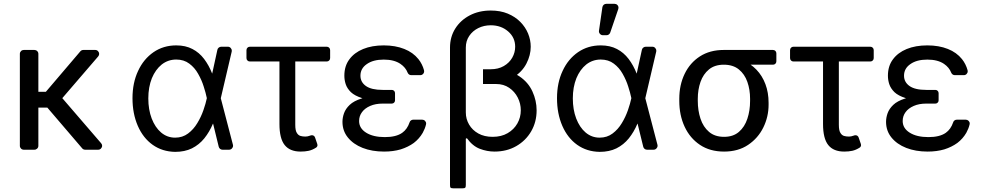

<svg xmlns="http://www.w3.org/2000/svg" viewBox="-20 -793 5206 1017"><path d="M85.2 -20.6V-507.8Q85.2 -516.3 91.3 -522.4Q97.3 -528.4 105.8 -528.4H162.3Q170.8 -528.4 177 -522.4Q183.2 -516.3 183.2 -507.8V-306.8H223L405.5 -521Q408.4 -524.5 412.6 -526.5Q416.9 -528.4 421.5 -528.4H484.4Q493.3 -528.4 499.3 -522Q505.3 -515.6 505.3 -507.5Q505.3 -500.4 500 -494L310 -273.1L515.6 -34.4Q521 -28.1 521 -21Q521 -12.8 514.9 -6.4Q508.9 0 500 0H431.5Q421.5 0 415.5 -7.1L230.8 -223H183.2V-20.6Q183.2 -12.1 177 -6Q170.8 0 162.3 0H105.8Q97.3 0 91.3 -6Q85.2 -12.1 85.2 -20.6Z M1058.9 -334.9Q1048.7 -368.3 1029.5 -402Q1011.4 -434.7 982.6 -456Q954.2 -477.6 913.4 -477.6Q870.4 -477.6 836.6 -451.3Q803.6 -424.7 784.4 -378.6Q765.6 -331.3 765.6 -271.7Q765.6 -212.7 783.4 -165.5Q801.8 -117.9 833.1 -91.3Q865.4 -63.9 907.7 -63.9Q947.1 -63.9 976.2 -85.9Q1005.3 -107.6 1025.2 -141Q1044.7 -172.9 1057.5 -209.5Q1070 -245.4 1075.3 -271.7L1075.6 -273.1L1075.3 -274.5Q1069.6 -302.2 1058.9 -334.9ZM711.6 -417.6Q740.4 -480.1 793.3 -516.7Q845.9 -552.6 913.4 -552.6Q963.1 -552.6 999.3 -533.4Q1035.2 -514.9 1061.1 -480.8Q1087 -446.4 1103.7 -403.4H1104L1131.4 -529.1Q1132.8 -536.2 1138.7 -540.8Q1144.5 -545.5 1152 -545.5H1187.1Q1195.7 -545.5 1201.7 -539.2Q1207.7 -533 1207.7 -524.5Q1207.7 -521.3 1207.4 -519.9L1149.5 -272.7L1213.8 -26.3Q1214.5 -22.7 1214.5 -21.3Q1214.5 -12.8 1208.3 -6.4Q1202.1 0 1193.5 0H1158.4Q1151.3 0 1145.8 -4.4Q1140.3 -8.9 1138.5 -16L1108.7 -138.1H1108Q1089.8 -94.5 1062.1 -60Q1034.8 -26.3 996.4 -7.1Q958.5 11.4 907.7 11.4Q839.8 10.3 788.7 -25.9Q737.9 -62.1 709.9 -126.4Q681.8 -191.1 681.8 -272.7Q681.8 -354.8 711.6 -417.6Z M1303.6 -545.5H1710.6Q1718.4 -545.5 1723.5 -540.3Q1728.7 -535.2 1728.7 -527.3V-485.4Q1728.7 -477.6 1723.5 -472.5Q1718.4 -467.3 1710.6 -467.3H1544V-132.1Q1544 -100.5 1552.9 -88.1Q1560.4 -76.3 1571.6 -73Q1582.7 -69.6 1598 -69.6Q1609 -69.6 1622.5 -74.6Q1627.5 -76.7 1632.1 -76.7Q1638.1 -76.7 1642.6 -73.5Q1647 -70.3 1649.1 -63.9L1660.5 -30.5Q1661.6 -28.1 1661.6 -24.5Q1661.6 -16 1654.1 -11Q1634.6 1.4 1615.4 5.7Q1596.2 9.9 1572.4 9.9Q1515.6 9.9 1487.9 -24.7Q1460.2 -59.3 1460.2 -136.4V-467.3H1303.6Q1295.8 -467.3 1290.7 -472.5Q1285.5 -477.6 1285.5 -485.4V-527.3Q1285.5 -535.2 1290.7 -540.3Q1295.8 -545.5 1303.6 -545.5Z M1822.4 -65Q1794 -100.1 1794 -147.7Q1794 -170.1 1802.2 -193.2Q1810.7 -217 1832.4 -237.6Q1854 -258.2 1894.5 -271Q1898.1 -272.4 1899.9 -272.7L1897.7 -273.4Q1858.7 -285.9 1838.8 -304.7Q1818.5 -324.6 1811.1 -347.3Q1804 -369 1804 -392Q1804 -443.2 1830.3 -478.3Q1856.5 -514.2 1903.4 -533.4Q1950.3 -552.6 2012.8 -552.6Q2074.2 -552.6 2121.4 -533.7Q2168 -515.3 2196.4 -479.8Q2217 -453.8 2225.9 -421.2Q2226.6 -419 2226.6 -415.5Q2226.6 -407 2220.5 -400.9Q2214.5 -394.9 2206 -394.9H2158.4Q2152 -394.9 2146.8 -398.4Q2141.7 -402 2139.2 -408Q2128.6 -435.7 2101.2 -454.5Q2067.8 -477.3 2012.8 -477.3Q1956.3 -477.3 1922.9 -453.5Q1889.2 -430.4 1889.2 -392Q1889.2 -358 1918.3 -337.4Q1947.4 -316.8 2007.1 -316.8H2055.4Q2062.5 -316.8 2067.5 -311.8Q2072.4 -306.8 2072.4 -299.7V-261.4Q2072.4 -254.3 2067.5 -249.3Q2062.5 -244.3 2055.4 -244.3H2007.1Q1968.8 -244.3 1940.7 -231.9Q1912.3 -219.5 1897.4 -198.9Q1882.1 -178.3 1882.1 -152Q1882.1 -113.6 1919.4 -90.2Q1956.7 -66.8 2018.5 -66.8Q2078.1 -66.8 2110.4 -89.5Q2137.1 -108.3 2149.5 -144.9Q2151.3 -151.3 2156.8 -155.2Q2162.3 -159.1 2169 -159.1H2216.3Q2224.8 -159.1 2231 -153.1Q2237.2 -147 2237.2 -138.8Q2237.2 -137.1 2236.5 -133.5Q2231.2 -111.2 2219.1 -89.5Q2201 -58.2 2171.9 -35.9Q2142 -14.2 2102.6 -1.8Q2062.9 9.9 2014.2 9.9Q1950.6 9.9 1900.9 -9.6Q1851.2 -29.1 1822.4 -65Z M2538.4 -420.5H2609.4Q2683.9 -420.5 2731 -388.8Q2778.1 -357.2 2800.2 -308.6Q2822.4 -259.9 2822.4 -208.8Q2822.4 -147 2793.7 -97.5Q2764.9 -47.9 2714.5 -19Q2664.1 9.9 2599.4 9.9Q2560 9.9 2521.5 -4.8Q2483 -19.5 2453.1 -61.1L2447.4 -58.2V-197.4Q2447.4 -162.6 2464.7 -133.2Q2481.9 -103.7 2513.7 -85.9Q2545.5 -68.2 2589.5 -68.2Q2635.7 -68.2 2669 -87.7Q2702.4 -107.2 2720.5 -139.2Q2738.6 -171.2 2738.6 -208.8Q2738.6 -244.3 2722.5 -276.1Q2706.3 -307.9 2677 -327.9Q2647.7 -348 2608 -348H2538.4ZM2791.2 -545.5Q2791.2 -500.7 2768.5 -456.5Q2745.7 -412.3 2698.9 -383Q2652 -353.7 2579.5 -353.7H2538.4V-426.1H2578.1Q2619.3 -426.1 2648.6 -443.2Q2677.9 -460.2 2693.4 -487.6Q2708.8 -514.9 2708.8 -545.5Q2708.8 -594.5 2671.3 -626.8Q2633.9 -659.1 2579.5 -659.1Q2543.3 -659.1 2513.3 -644.2Q2483.3 -629.3 2465.4 -602.6Q2447.4 -576 2447.4 -541.2V186.8Q2447.4 198.2 2444.2 201.3Q2441.1 204.5 2429.7 204.5H2381.4Q2370 204.5 2366.8 201.3Q2363.6 198.2 2363.6 186.8V-541.2Q2363.6 -597.3 2391.5 -641.7Q2419.4 -686.1 2468.2 -711.6Q2517 -737.2 2579.5 -737.2Q2630.3 -737.2 2669.6 -720.9Q2708.8 -704.5 2736 -677Q2763.1 -649.5 2777.2 -615.4Q2791.2 -581.3 2791.2 -545.5Z M3307.5 -334.9Q3297.2 -368.3 3278.1 -402Q3259.9 -434.7 3231.2 -456Q3202.8 -477.6 3161.9 -477.6Q3119 -477.6 3085.2 -451.3Q3052.2 -424.7 3033 -378.6Q3014.2 -331.3 3014.2 -271.7Q3014.2 -212.7 3032 -165.5Q3050.4 -117.9 3081.7 -91.3Q3114 -63.9 3156.2 -63.9Q3195.7 -63.9 3224.8 -85.9Q3253.9 -107.6 3273.8 -141Q3293.3 -172.9 3306.1 -209.5Q3318.5 -245.4 3323.9 -271.7L3324.2 -273.1L3323.9 -274.5Q3318.2 -302.2 3307.5 -334.9ZM2960.2 -417.6Q2989 -480.1 3041.9 -516.7Q3094.5 -552.6 3161.9 -552.6Q3211.6 -552.6 3247.9 -533.4Q3283.7 -514.9 3309.7 -480.8Q3335.6 -446.4 3352.3 -403.4H3352.6L3380 -529.1Q3381.4 -536.2 3387.3 -540.8Q3393.1 -545.5 3400.6 -545.5H3435.7Q3444.2 -545.5 3450.3 -539.2Q3456.3 -533 3456.3 -524.5Q3456.3 -521.3 3456 -519.9L3398.1 -272.7L3462.4 -26.3Q3463.1 -22.7 3463.1 -21.3Q3463.1 -12.8 3456.9 -6.4Q3450.6 0 3442.1 0H3407Q3399.9 0 3394.4 -4.4Q3388.8 -8.9 3387.1 -16L3357.2 -138.1H3356.5Q3338.4 -94.5 3310.7 -60Q3283.4 -26.3 3245 -7.1Q3207 11.4 3156.2 11.4Q3088.4 10.3 3037.3 -25.9Q2986.5 -62.1 2958.5 -126.4Q2930.4 -191.1 2930.4 -272.7Q2930.4 -354.8 2960.2 -417.6ZM3173.3 -606.5H3192.8Q3199.6 -606.5 3204.9 -610.4Q3210.2 -614.3 3212.4 -620.7L3255 -745.4Q3256 -748.6 3256 -752.1Q3256 -760.7 3250 -766.7Q3244 -772.7 3235.4 -772.7H3191.4Q3183.6 -772.7 3177.9 -767.8Q3172.2 -762.8 3170.8 -755L3152.7 -630.3Q3151.3 -621.1 3157.7 -613.8Q3164.1 -606.5 3173.3 -606.5Z M3578.1 -269.9Q3578.1 -343 3606.4 -401.6Q3634.6 -460.2 3687.3 -494.3Q3740.1 -528.4 3813.9 -528.4Q3829.5 -527 3842.7 -517.8Q3855.8 -508.5 3871.8 -496.4Q3887.8 -484.4 3911.9 -474.4Q3955.3 -456.7 3986.5 -424.2Q4017.8 -391.7 4034.4 -347.1Q4051.1 -302.6 4051.1 -248.6V-238.6Q4051.1 -174.7 4023.3 -117.9Q3995.4 -61.1 3942.6 -25.6Q3889.9 9.9 3815.3 9.9Q3740.8 9.9 3687.7 -25.6Q3634.6 -61.1 3606.4 -121.8Q3578.1 -182.5 3578.1 -258.5ZM3676.1 -258.5Q3676.1 -207.4 3690.5 -164.1Q3704.9 -120.7 3735.6 -94.5Q3766.3 -68.2 3815.3 -68.2Q3863.6 -68.2 3894 -94.5Q3924.4 -120.7 3938.7 -164.1Q3953.1 -207.4 3953.1 -258.5V-269.9Q3953.1 -318.2 3938.7 -359.2Q3924.4 -400.2 3893.6 -425.2Q3862.9 -450.3 3813.9 -450.3Q3765.6 -450.3 3735.3 -425.2Q3704.9 -400.2 3690.5 -359.2Q3676.1 -318.2 3676.1 -269.9ZM4092.3 -510.3V-468.4Q4092.3 -460.6 4087.2 -455.4Q4082 -450.3 4074.2 -450.3H3813.9V-528.4H4074.2Q4082 -528.4 4087.2 -523.3Q4092.3 -518.1 4092.3 -510.3Z M4182.9 -545.5H4589.8Q4597.7 -545.5 4602.8 -540.3Q4608 -535.2 4608 -527.3V-485.4Q4608 -477.6 4602.8 -472.5Q4597.7 -467.3 4589.8 -467.3H4423.3V-132.1Q4423.3 -100.5 4432.2 -88.1Q4439.6 -76.3 4450.8 -73Q4462 -69.6 4477.3 -69.6Q4488.3 -69.6 4501.8 -74.6Q4506.7 -76.7 4511.4 -76.7Q4517.4 -76.7 4521.8 -73.5Q4526.3 -70.3 4528.4 -63.9L4539.8 -30.5Q4540.8 -28.1 4540.8 -24.5Q4540.8 -16 4533.4 -11Q4513.8 1.4 4494.7 5.7Q4475.5 9.9 4451.7 9.9Q4394.9 9.9 4367.2 -24.7Q4339.5 -59.3 4339.5 -136.4V-467.3H4182.9Q4175.1 -467.3 4169.9 -472.5Q4164.8 -477.6 4164.8 -485.4V-527.3Q4164.8 -535.2 4169.9 -540.3Q4175.1 -545.5 4182.9 -545.5Z M4701.7 -65Q4673.3 -100.1 4673.3 -147.7Q4673.3 -170.1 4681.5 -193.2Q4690 -217 4711.6 -237.6Q4733.3 -258.2 4773.8 -271Q4777.3 -272.4 4779.1 -272.7L4777 -273.4Q4737.9 -285.9 4718 -304.7Q4697.8 -324.6 4690.3 -347.3Q4683.2 -369 4683.2 -392Q4683.2 -443.2 4709.5 -478.3Q4735.8 -514.2 4782.7 -533.4Q4829.5 -552.6 4892 -552.6Q4953.5 -552.6 5000.7 -533.7Q5047.2 -515.3 5075.6 -479.8Q5096.2 -453.8 5105.1 -421.2Q5105.8 -419 5105.8 -415.5Q5105.8 -407 5099.8 -400.9Q5093.8 -394.9 5085.2 -394.9H5037.6Q5031.2 -394.9 5026.1 -398.4Q5021 -402 5018.5 -408Q5007.8 -435.7 4980.5 -454.5Q4947.1 -477.3 4892 -477.3Q4835.6 -477.3 4802.2 -453.5Q4768.5 -430.4 4768.5 -392Q4768.5 -358 4797.6 -337.4Q4826.7 -316.8 4886.4 -316.8H4934.7Q4941.8 -316.8 4946.7 -311.8Q4951.7 -306.8 4951.7 -299.7V-261.4Q4951.7 -254.3 4946.7 -249.3Q4941.8 -244.3 4934.7 -244.3H4886.4Q4848 -244.3 4820 -231.9Q4791.5 -219.5 4776.6 -198.9Q4761.4 -178.3 4761.4 -152Q4761.4 -113.6 4798.7 -90.2Q4835.9 -66.8 4897.7 -66.8Q4957.4 -66.8 4989.7 -89.5Q5016.3 -108.3 5028.8 -144.9Q5030.5 -151.3 5036 -155.2Q5041.5 -159.1 5048.3 -159.1H5095.5Q5104 -159.1 5110.3 -153.1Q5116.5 -147 5116.5 -138.8Q5116.5 -137.1 5115.8 -133.5Q5110.4 -111.2 5098.4 -89.5Q5080.3 -58.2 5051.1 -35.9Q5021.3 -14.2 4981.9 -1.8Q4942.1 9.9 4893.5 9.9Q4829.9 9.9 4780.2 -9.6Q4730.5 -29.1 4701.7 -65Z"/></svg>

Font: DeltaSans
Style: Regular
Weight: 400
Designer: Rasmus Andersson
Foundry: rsms
Version: Version 3.012